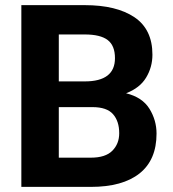

<svg xmlns="http://www.w3.org/2000/svg" viewBox="-20 -731 678 751"><path d="M335.4 0H63.5V-710.9H311.5Q435.5 -710.9 505.9 -663.6Q576.2 -616.2 576.2 -517.1Q576.2 -468.3 551.5 -427.5Q526.9 -386.7 473.1 -366.2Q536.6 -350.6 564.5 -305.7Q592.3 -260.7 592.3 -208.5Q592.3 -105.5 525.9 -52.7Q459.5 0 335.4 0ZM311.5 -596.2H210V-412.6H311.5Q429.7 -412.6 429.7 -503.4Q429.7 -552.7 401.1 -574.5Q372.6 -596.2 311.5 -596.2ZM446.3 -210Q446.3 -256.8 422.1 -284.4Q397.9 -312 341.8 -312H210V-114.3H335.4Q392.6 -114.3 419.4 -141.4Q446.3 -168.5 446.3 -210Z"/></svg>

Font: Vazirmatn RD FD
Style: Bold
Weight: 700
Designer: Saber Rastikerdar
Foundry: Saber Rastikerdar
Version: Version 33.003